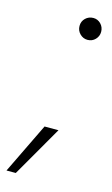

<svg xmlns="http://www.w3.org/2000/svg" viewBox="-149 -555 420 719"><g transform="rotate(15 61.0 -196.0)"><path d="M120 -429Q103 -429 90.5 -441.5Q78 -454 78 -472Q78 -490 90.5 -502Q103 -514 121 -514Q138 -514 150 -501.5Q162 -489 162 -471Q162 -454 150 -441.5Q138 -429 120 -429ZM-46 122 49 -74H103L-10 122Z"/></g></svg>

Font: DM Sans 16pt ExtraLight
Style: Italic
Weight: 250
Italic angle: -10°
Version: Version 4.004;gftools[0.9.30]